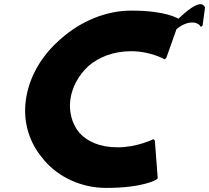

<svg xmlns="http://www.w3.org/2000/svg" viewBox="-20 -899 1025 941"><path d="M745 -18 753 -25 739 -210 732 -217C732 -217 653 -177 557 -177C468 -177 407 -206 368 -249C330 -296 317 -357 325 -413C333 -468 362 -528 414 -576C464 -618 534 -648 623 -648C719 -648 787 -608 787 -608L795 -615L845 -756C897 -799 939 -793 957 -777C957 -777 958 -775 959 -774L965 -767L973 -774L985 -864L979 -871C964 -889 931 -874 884 -834L875 -826C868 -820 862 -814 854 -807C849 -810 793 -847 623 -847C501 -847 378 -796 282 -712L281 -711L273 -704C185 -627 123 -524 107 -411C91 -299 125 -198 190 -122L196 -114C268 -30 379 22 501 22C680 22 745 -18 745 -18Z"/></svg>

Font: Hussar Woodtype
Style: BlkObl
Weight: 900
Foundry: Cannot Into Space Fonts
Version: Version 1.07